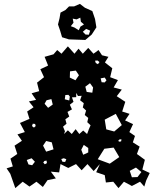

<svg xmlns="http://www.w3.org/2000/svg" viewBox="-20 -957 795 990"><path d="M33 -61 14 -89 46 -99 34 -139 69 -163 55 -206 93 -231 70 -264 108 -276 83 -323 132 -344 120 -382 153 -404 129 -434 166 -442 143 -476 182 -487 171 -531 207 -559 188 -600 228 -619 210 -664 256 -677 275 -699 297 -680 330 -718 364 -680 385 -706 407 -680 435 -710 462 -680 488 -699 506 -672 539 -664 521 -635 559 -605 548 -559 588 -544 566 -506 608 -495 582 -461 626 -432 610 -382 648 -370 625 -336 666 -317 647 -276 676 -256 665 -223 700 -201 686 -163 727 -133 714 -83 752 -65 734 -27 724 5 702 -20 660 2 619 -20 591 13 564 -20 526 -16 520 -54 476 -69 495 -111 463 -75 431 -111 401 -79 372 -111 332 -91 292 -111 285 -68 242 -72 268 -37 225 -28 201 7 168 -20 132 5 97 -20 59 13ZM483 -645 470 -644 474 -632 485 -626 493 -637ZM371 -593 341 -589 340 -557 369 -543 387 -569ZM529 -543 520 -557 499 -553 504 -533 520 -532ZM460 -506 444 -528 420 -510 427 -483 456 -479ZM310 -266 330 -285 350 -266 370 -291 389 -266 409 -284 429 -266 437 -287V-288L447 -311L430 -327L435 -349L417 -364L424 -387L407 -403L412 -425L393 -440L401 -463L382 -462L373 -478V-456L351 -455L359 -432L340 -417L351 -393L328 -380L337 -356L317 -342L323 -319L305 -304L315 -280ZM340 -459 333 -468 317 -467 314 -445 337 -439ZM245 -446 220 -440 210 -422 228 -401 252 -418ZM577 -370 520 -340 528 -290 569 -279 608 -312ZM161 -318 149 -319 145 -307 155 -299 164 -307ZM606 -239 596 -238 589 -230 598 -226 605 -229ZM247 -223 218 -230 202 -206 218 -175 256 -187ZM435 -194 412 -210 399 -185 409 -159 435 -171ZM566 -196 518 -190 484 -136 546 -113 595 -147ZM309 -141 296 -137 302 -123 316 -122 322 -136ZM143 -141 118 -132 127 -109 146 -105 160 -123ZM220 -129 209 -127 203 -119 211 -110 222 -116ZM681 -93 649 -76 660 -43 689 -44 709 -70ZM335 -754 300 -765 290 -799 279 -831 287 -863 292 -892 317 -905 336 -924H362L392 -937L418 -917L456 -900L470 -859L477 -816L453 -779L420 -751ZM386 -801 395 -820 413 -831 397 -845 394 -866 375 -857 355 -861 359 -840 345 -822 364 -815ZM445 -799 424 -808 407 -793 421 -779 438 -778Z"/></svg>

Font: Rubik Gemstones
Style: Regular
Weight: 400
Designer: Hubert and Fischer, NaN
Foundry: Hubert and Fischer, NaN
Version: Version 2.200